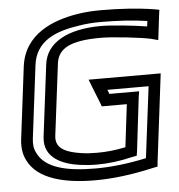

<svg xmlns="http://www.w3.org/2000/svg" viewBox="-52 -733 760 817"><g transform="rotate(-5 328.5 -324.5)"><path d="M645 -568 654 -643 657 -664 636 -668C567 -679 491 -684 410 -684C376 -684 342 -682 311 -677C202 -660 78 -611 61 -473L23 -166C19 -134 23 -102 36 -77C77 10 198 35 322 35C396 35 480 25 571 4L591 0L593 -20L636 -369L639 -394H614H372H331L345 -358L372 -290L377 -276H392H484L462 -94C419 -85 380 -81 342 -81C318 -81 296 -82 276 -85C213 -94 162 -112 169 -168L207 -474C215 -538 268 -567 398 -567C450 -567 572 -553 611 -544L641 -536L645 -568ZM599 -598C543 -607 449 -617 404 -617C261 -617 168 -567 157 -474L119 -168C108 -75 196 -45 263 -36C285 -33 310 -31 336 -31C383 -31 434 -37 487 -50L507 -54L510 -74L537 -301L541 -326H516H414L407 -344H583L545 -40C466 -23 394 -15 328 -15C209 -15 114 -35 82 -103C72 -122 70 -141 73 -166L111 -473C123 -578 209 -612 312 -627C342 -632 372 -634 404 -634C475 -634 541 -630 602 -621L599 -598Z"/></g></svg>

Font: Gamestation Display Outline
Style: Italic
Weight: 400
Designer: Jonas Hecksher
Foundry: Jonas Hecksher, Playtypeª, e-types AS
Version: Version 1.003